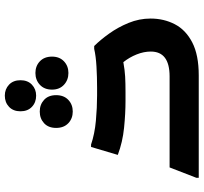

<svg xmlns="http://www.w3.org/2000/svg" viewBox="-44 -801 845 797"><g transform="rotate(-90 378.5 -402.5)"><path d="M39 -10 82 -121H460Q563 -121 563 -199Q563 -228 551 -258Q539 -288 519 -313Q486 -307 459 -305.5Q432 -304 395 -304H358Q306 -304 246.5 -310Q187 -316 134 -336L167 -447H177Q221 -432 275.5 -427Q330 -422 381 -422H413Q457 -422 500.5 -424.5Q544 -427 574 -434H586Q611 -409 637.5 -372Q664 -335 682 -291Q700 -247 700 -200Q700 -145 676.5 -99.5Q653 -54 601 -27Q549 0 464 0H39ZM380 -675Q352 -675 333.5 -692.5Q315 -710 315 -740Q315 -770 333.5 -787.5Q352 -805 380 -805Q407 -805 425.5 -787.5Q444 -770 444 -740Q444 -710 425.5 -692.5Q407 -675 380 -675ZM474 -541Q445 -541 425 -559.5Q405 -578 405 -609Q405 -641 425 -659.5Q445 -678 474 -678Q503 -678 522.5 -659.5Q542 -641 542 -609Q542 -578 522.5 -559.5Q503 -541 474 -541ZM314 -523Q285 -523 265.5 -541.5Q246 -560 246 -592Q246 -624 265.5 -642Q285 -660 314 -660Q343 -660 362.5 -642Q382 -624 382 -592Q382 -560 362.5 -541.5Q343 -523 314 -523Z"/></g></svg>

Font: Kufam SemiBold
Style: Regular
Weight: 600
Designer: Wael Morcos, Artur Schmal
Foundry: Original Type
Version: Version 1.300; ttfautohint (v1.8.3)